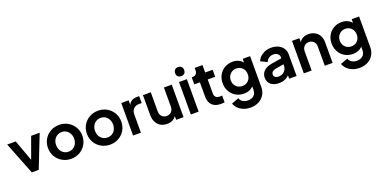

<svg xmlns="http://www.w3.org/2000/svg" viewBox="-15 -1786 5994 3021"><g transform="rotate(-20 2982.0 -275.0)"><path d="M11 -544H154L283 -189L412 -544H555L341 0H225Z M595 -272Q595 -352 633 -417Q671 -482 737 -519Q803 -556 883 -556Q962 -556 1027.5 -519Q1093 -482 1131.5 -417Q1170 -352 1170 -272Q1170 -191 1131.5 -126Q1093 -61 1027 -24.5Q961 12 883 12Q804 12 738 -25Q672 -62 633.5 -127Q595 -192 595 -272ZM883 -108Q926 -108 960 -129Q994 -150 1013.5 -187.5Q1033 -225 1033 -272Q1033 -318 1013.5 -355.5Q994 -393 960 -414.5Q926 -436 883 -436Q839 -436 804.5 -414.5Q770 -393 750.5 -356Q731 -319 731 -272Q731 -201 773.5 -154.5Q816 -108 883 -108Z M1247 -272Q1247 -352 1285 -417Q1323 -482 1389 -519Q1455 -556 1535 -556Q1614 -556 1679.5 -519Q1745 -482 1783.5 -417Q1822 -352 1822 -272Q1822 -191 1783.5 -126Q1745 -61 1679 -24.5Q1613 12 1535 12Q1456 12 1390 -25Q1324 -62 1285.5 -127Q1247 -192 1247 -272ZM1535 -108Q1578 -108 1612 -129Q1646 -150 1665.5 -187.5Q1685 -225 1685 -272Q1685 -318 1665.5 -355.5Q1646 -393 1612 -414.5Q1578 -436 1535 -436Q1491 -436 1456.5 -414.5Q1422 -393 1402.5 -356Q1383 -319 1383 -272Q1383 -201 1425.5 -154.5Q1468 -108 1535 -108Z M1921 -544H2044V-468Q2064 -512 2101 -531Q2138 -550 2191 -550H2223V-434H2176Q2120 -434 2086 -399Q2052 -364 2052 -303V0H1921Z M2284 -211V-544H2415V-222Q2415 -171 2445.5 -139.5Q2476 -108 2525 -108Q2574 -108 2604.5 -140Q2635 -172 2635 -225V-544H2766V0H2642V-65Q2620 -27 2580.5 -7.5Q2541 12 2489 12Q2394 12 2339 -49Q2284 -110 2284 -211Z M2888 -544H3019V0H2888ZM2953 -770Q2989 -770 3009 -750Q3029 -730 3029 -694Q3029 -659 3009.5 -639Q2990 -619 2953 -619Q2918 -619 2898 -639Q2878 -659 2878 -694Q2878 -730 2898 -750Q2918 -770 2953 -770Z M3195 -187V-427H3101V-544H3111Q3151 -544 3173 -565Q3195 -586 3195 -626V-668H3326V-544H3451V-427H3326V-194Q3326 -109 3418 -109Q3434 -109 3453 -112V1Q3421 6 3388 6Q3296 6 3245.5 -44.5Q3195 -95 3195 -187Z M3555 61 3677 15Q3689 54 3725 77Q3761 100 3812 100Q3872 100 3909.5 66Q3947 32 3947 -27V-86Q3889 -22 3790 -22Q3715 -22 3654.5 -57Q3594 -92 3560 -153Q3526 -214 3526 -290Q3526 -366 3559.5 -426.5Q3593 -487 3653 -521.5Q3713 -556 3787 -556Q3892 -556 3954 -482V-544H4078V-27Q4078 44 4044 100.5Q4010 157 3949.5 188.5Q3889 220 3812 220Q3720 220 3650.5 176.5Q3581 133 3555 61ZM3806 -143Q3868 -143 3907.5 -184Q3947 -225 3947 -289Q3947 -353 3907 -394.5Q3867 -436 3806 -436Q3744 -436 3703 -394Q3662 -352 3662 -289Q3662 -226 3702.5 -184.5Q3743 -143 3806 -143Z M4178 -144Q4178 -213 4225 -258Q4272 -303 4366 -318L4528 -344V-362Q4528 -398 4500.5 -421Q4473 -444 4428 -444Q4386 -444 4353.5 -421.5Q4321 -399 4306 -362L4199 -414Q4223 -478 4287 -517Q4351 -556 4433 -556Q4499 -556 4550.5 -531.5Q4602 -507 4630.5 -462.5Q4659 -418 4659 -362V0H4535V-58Q4471 12 4365 12Q4279 12 4228.5 -30Q4178 -72 4178 -144ZM4389 -88Q4450 -88 4489 -126.5Q4528 -165 4528 -222V-244L4391 -221Q4352 -213 4333 -195.5Q4314 -178 4314 -149Q4314 -121 4335 -104.5Q4356 -88 4389 -88Z M4780 -544H4903V-477Q4924 -515 4964.5 -535.5Q5005 -556 5057 -556Q5116 -556 5163 -530Q5210 -504 5236 -457Q5262 -410 5262 -350V0H5131V-319Q5131 -372 5100.5 -404Q5070 -436 5021 -436Q4972 -436 4941.5 -404Q4911 -372 4911 -319V0H4780Z M5380 61 5502 15Q5514 54 5550 77Q5586 100 5637 100Q5697 100 5734.5 66Q5772 32 5772 -27V-86Q5714 -22 5615 -22Q5540 -22 5479.5 -57Q5419 -92 5385 -153Q5351 -214 5351 -290Q5351 -366 5384.5 -426.5Q5418 -487 5478 -521.5Q5538 -556 5612 -556Q5717 -556 5779 -482V-544H5903V-27Q5903 44 5869 100.5Q5835 157 5774.5 188.5Q5714 220 5637 220Q5545 220 5475.5 176.5Q5406 133 5380 61ZM5631 -143Q5693 -143 5732.5 -184Q5772 -225 5772 -289Q5772 -353 5732 -394.5Q5692 -436 5631 -436Q5569 -436 5528 -394Q5487 -352 5487 -289Q5487 -226 5527.5 -184.5Q5568 -143 5631 -143Z"/></g></svg>

Font: Evergrow Sans
Style: Bold
Weight: 700
Foundry: 10Web
Version: Version 1.000